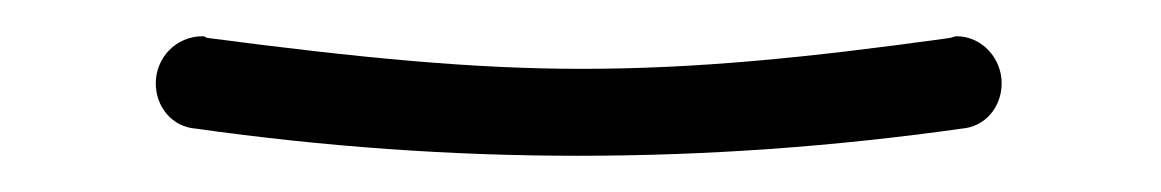

<svg xmlns="http://www.w3.org/2000/svg" viewBox="-20 74 641 106"><path d="M533 120C533 106 522 94 508 94C507 94 505 95 504 95C425 106 364 112 301 112C241 112 179 106 95 95C94 95 93 94 92 94C77 94 66 106 66 120C66 133 75 144 88 145C159 155 229 160 299 160C370 160 440 155 511 145C524 144 533 133 533 120Z"/></svg>

Font: Ribeye
Style: Regular
Weight: 400
Designer: Astigmatic (AOETI)
Foundry: Astigmatic (AOETI)
Version: Version 1.000